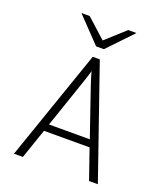

<svg xmlns="http://www.w3.org/2000/svg" viewBox="-164 -1030 977 1139"><g transform="rotate(20 325.0 -460.5)"><path d="M60.5 0 303 -700H347.5L590 0H534.5L469 -188.5H181.5L116.5 0ZM196.5 -234H454L356 -519.5Q353 -527.5 347 -546.2Q341 -565 334.8 -584.8Q328.5 -604.5 325.5 -617.5Q322 -604.5 315.8 -584.8Q309.5 -565 303.2 -546.2Q297 -527.5 294 -519.5ZM300.5 -765 151 -921H203.5L325 -811L446.5 -921H498.5L349.5 -765Z"/></g></svg>

Font: Overpass ExtraLight
Style: Regular
Weight: 250
Designer: Delve Withrington, Dave Bailey, Thomas Jockin
Foundry: Delve Fonts LLC
Version: Version 4.000